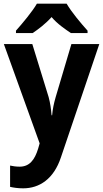

<svg xmlns="http://www.w3.org/2000/svg" viewBox="-20 -879 562 1046"><path d="M343 -859H181C157 -817 101 -750 67 -712V-699H158C188 -719 228 -749 261 -786C292 -749 335 -720 366 -699H457V-712C420 -753 369 -814 343 -859ZM1 -639 196 -98 188 -70C169 -7 140 29 87 29C67 29 48 26 35 23V139C53 143 76 147 106 147C195 147 273 96 312 -22L521 -639H369L283 -349C273 -314 267 -285 264 -251H261C258 -286 254 -317 245 -350L156 -639Z"/></svg>

Font: Noto Sans Kannada UI SemiCondensed
Style: Bold
Weight: 700
Width: 4
Designer: Jelle Bosma - Monotype Design Team
Foundry: Monotype Imaging Inc.
Version: Version 2.005